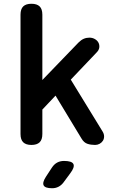

<svg xmlns="http://www.w3.org/2000/svg" viewBox="-20 -760 640 1020"><path d="M205 -48Q205 -18 190.5 -4Q176 10 147 10Q118 10 103.5 -4Q89 -18 89 -48V-682Q89 -712 103.5 -726Q118 -740 147 -740Q176 -740 190.5 -726Q205 -712 205 -682V-335L397 -534Q411 -548 425 -554Q439 -560 455 -560Q471 -560 484 -552.5Q497 -545 503 -533.5Q509 -522 507.5 -508Q506 -494 493 -481L356 -337L524 -63Q533 -49 533 -35.5Q533 -22 526.5 -12Q520 -2 509 4Q498 10 485 10Q463 10 444.5 4Q426 -2 413 -24L275 -252L205 -178ZM224 179 256 130Q268 112 284 103.5Q300 95 320 95Q362 95 370 111.5Q378 128 353 161L316 211Q305 225 290 232.5Q275 240 257 240Q220 240 212 225Q204 210 224 179Z"/></svg>

Font: Maple Mono NL SemiBold
Style: Regular
Weight: 600
Monospace: yes
Designer: subframe7536
Version: Version 7.000